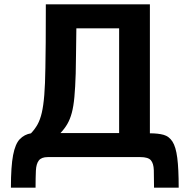

<svg xmlns="http://www.w3.org/2000/svg" viewBox="-20 -720 869 880"><path d="M30 140Q30 43 40 -9Q50 -61 71 -82.5Q92 -104 122 -109Q140 -128 152 -149.5Q164 -171 171.5 -203Q179 -235 183 -284.5Q187 -334 188 -409Q189 -460 189.5 -524.5Q190 -589 190 -670V-700H667V-109Q705 -109 730 -102Q755 -95 770.5 -71Q786 -47 792.5 3.5Q799 54 799 140H686Q686 91 685 60Q684 29 671.5 14.5Q659 0 623 0H199Q170 0 158 15.5Q146 31 144.5 62Q143 93 143 140ZM526 -110V-590H330Q329 -527 328.5 -475.5Q328 -424 327 -383Q325 -319 321 -275.5Q317 -232 309 -202.5Q301 -173 288.5 -151.5Q276 -130 257 -110Z"/></svg>

Font: Moderustic SemiBold
Style: Regular
Weight: 600
Designer: Tural Alisoy
Foundry: TAFT Foundry
Version: Version 2.120